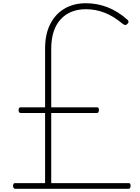

<svg xmlns="http://www.w3.org/2000/svg" viewBox="-20 -1168 868 1188"><path d="M72 0Q68 0 64.5 -4.5Q61 -9 61 -19Q61 -28 64.5 -31.5Q68 -35 72 -35H259V-469H106Q102 -469 98.5 -473.5Q95 -478 95 -487Q95 -496 98.5 -500Q102 -504 106 -504H259V-867Q259 -956 290.5 -1018.5Q322 -1081 379 -1114.5Q436 -1148 511 -1148Q581 -1148 644.5 -1123.5Q708 -1099 766 -1048Q773 -1042 775 -1036Q777 -1030 769 -1021Q762 -1013 755.5 -1013.5Q749 -1014 741 -1019Q683 -1068 627 -1089.5Q571 -1111 512 -1111Q412 -1111 354.5 -1047.5Q297 -984 297 -866V-504H581Q586 -504 589 -500.5Q592 -497 592 -488Q592 -478 589 -473.5Q586 -469 581 -469H297V-35H777Q782 -35 785 -31.5Q788 -28 788 -19Q788 -9 785 -4.5Q782 0 777 0Z"/></svg>

Font: Playwrite CL Thin
Style: Regular
Weight: 100
Designer: Veronika Burian, José Scaglione
Foundry: TypeTogether
Version: Version 1.002